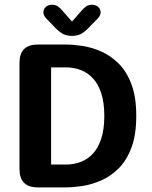

<svg xmlns="http://www.w3.org/2000/svg" viewBox="-20 -812 659 832"><path d="M266.5 -619Q297.5 -619 337 -613Q376.5 -607 417.2 -589.5Q458 -572 493 -537.8Q528 -503.5 549.2 -448Q570.5 -392.5 570.5 -309.5Q570.5 -227 549.2 -171.2Q528 -115.5 493 -81.2Q458 -47 417.2 -29.5Q376.5 -12 337 -6Q297.5 0 266.5 0H143.5Q64.5 0 64.5 -79.5V-540Q64.5 -619 143.5 -619ZM265.5 -99Q300.5 -99 330.8 -110.8Q361 -122.5 383.8 -147.5Q406.5 -172.5 419.2 -212.8Q432 -253 432 -309.5Q432 -366.5 419.2 -406.5Q406.5 -446.5 383.8 -471.5Q361 -496.5 330.8 -508.2Q300.5 -520 265.5 -520H201.5V-99ZM404.5 -733 375.5 -703.5Q355 -680.5 337 -668.5Q319 -656.5 292 -656.5Q265 -656.5 246.8 -668.5Q228.5 -680.5 208 -703.5L179.5 -733Q168 -745.5 168 -758.5Q168 -773 178.8 -782.2Q189.5 -791.5 206.5 -791.5Q221.5 -791.5 231.8 -783.8Q242 -776 252.5 -763.5L292 -718.5L331.5 -763.5Q341 -775 351.8 -783.2Q362.5 -791.5 377 -791.5Q394.5 -791.5 405.2 -782.2Q416 -773 416 -758.5Q416 -753 413.5 -746.5Q411 -740 404.5 -733Z"/></svg>

Font: Sono Monospace SemiBold
Style: Regular
Weight: 600
Designer: Tyler Finck
Foundry: Tyler Finck
Version: Version 2.112